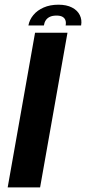

<svg xmlns="http://www.w3.org/2000/svg" viewBox="-20 -818 375 838"><path d="M13.5 0H155L274.5 -675H133ZM235 -797.5Q198.5 -797.5 170.5 -785.2Q142.5 -773 125.5 -752.2Q108.5 -731.5 104 -707H171.5Q173.5 -720 179.8 -729.5Q186 -739 197.5 -744.5Q209 -750 227 -750Q243 -750 252.5 -744.8Q262 -739.5 265.5 -729.8Q269 -720 266.5 -707H334Q338.5 -731.5 328.2 -752.2Q318 -773 294.2 -785.2Q270.5 -797.5 235 -797.5Z"/></svg>

Font: Anybody UltraCondensed Thin SemiBold
Style: Italic
Weight: 600
Italic angle: -10°
Version: Version 1.111